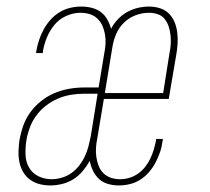

<svg xmlns="http://www.w3.org/2000/svg" viewBox="-20 -558 640 586"><path d="M134 8Q117 8 101 4Q85 0 72 -9.5Q59 -19 51 -32.5Q43 -46 39.5 -62Q36 -78 36.5 -95Q37 -112 39 -128Q43 -151 50.5 -173Q58 -195 72 -214.5Q86 -234 105.5 -249.5Q125 -265 146.5 -274Q168 -283 191 -287Q214 -291 236 -291H281L298 -394Q301 -408 302 -423Q303 -438 300.5 -452.5Q298 -467 292.5 -479.5Q287 -492 277 -501.5Q267 -511 253.5 -515Q240 -519 225 -519Q204 -519 182.5 -509.5Q161 -500 146.5 -482.5Q132 -465 123.5 -444.5Q115 -424 111 -402Q111 -400 111 -398.5Q111 -397 110 -396H90Q90 -398 90.5 -399.5Q91 -401 91 -403Q94 -420 99.5 -436.5Q105 -453 113.5 -468.5Q122 -484 134 -497.5Q146 -511 161.5 -520.5Q177 -530 194 -534Q211 -538 228 -538Q245 -538 260.5 -534Q276 -530 288 -521Q300 -512 307.5 -498.5Q315 -485 319 -470Q327 -486 340 -499.5Q353 -513 368.5 -521.5Q384 -530 401 -534Q418 -538 435 -538Q452 -538 468 -533Q484 -528 495.5 -516.5Q507 -505 513 -490Q519 -475 521 -458.5Q523 -442 522 -425Q521 -408 518 -391L495 -256H297L277 -136Q274 -122 273 -107.5Q272 -93 274 -79Q276 -65 281 -52Q286 -39 295.5 -29.5Q305 -20 318.5 -15.5Q332 -11 346 -11Q360 -11 374 -15Q388 -19 400.5 -27.5Q413 -36 422.5 -48Q432 -60 438.5 -73.5Q445 -87 449 -100.5Q453 -114 456 -128Q456 -130 456 -131.5Q456 -133 457 -134H477Q477 -132 477 -130.5Q477 -129 476 -127Q474 -110 468.5 -94Q463 -78 455 -62.5Q447 -47 435 -33Q423 -19 408 -9.5Q393 0 376 4Q359 8 343 8Q326 8 310 3.5Q294 -1 282.5 -11.5Q271 -22 264 -36.5Q257 -51 254 -67Q245 -51 232.5 -36Q220 -21 204 -11Q188 -1 169.5 3.5Q151 8 134 8ZM300 -274H478L497 -394Q500 -408 501 -422Q502 -436 500.5 -450Q499 -464 495 -476.5Q491 -489 483 -499.5Q475 -510 462 -514.5Q449 -519 435 -519Q414 -519 394 -511.5Q374 -504 358.5 -489Q343 -474 334.5 -454Q326 -434 323 -414ZM137 -11Q152 -11 168 -15.5Q184 -20 197.5 -29.5Q211 -39 221.5 -52.5Q232 -66 239 -81Q246 -96 250 -111.5Q254 -127 257 -142L278 -272H236Q216 -272 195.5 -268.5Q175 -265 155.5 -256.5Q136 -248 119 -234.5Q102 -221 89.5 -203.5Q77 -186 70 -166Q63 -146 60 -126Q57 -105 58 -84Q59 -63 69 -46Q79 -29 97.5 -20Q116 -11 137 -11Z"/></svg>

Font: Iosevka Slab ThExObl
Style: Regular
Weight: 100
Width: 7
Italic angle: -9°
Monospace: yes
Designer: Belleve Invis
Foundry: Belleve Invis
Version: Version 11.1.1; ttfautohint (v1.8.3)